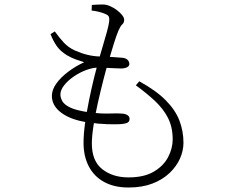

<svg xmlns="http://www.w3.org/2000/svg" viewBox="-20 -794 1040 855"><path d="M552 41Q489 41 444 16.5Q399 -8 375.5 -53Q352 -98 352 -158Q352 -197 359 -246.5Q366 -296 376.5 -347.5Q387 -399 398 -444Q409 -489 417 -518Q427 -553 437.5 -588Q448 -623 456 -652Q464 -681 466 -697Q468 -716 463 -722.5Q458 -729 444 -734Q431 -739 415.5 -742.5Q400 -746 388 -747L389 -772Q401 -773 413.5 -773.5Q426 -774 438 -774Q453 -774 469.5 -767Q486 -760 500.5 -749Q515 -738 524 -726.5Q533 -715 533 -706Q533 -693 525 -686Q517 -679 508 -659Q498 -635 487.5 -601.5Q477 -568 461 -514Q452 -484 440 -437Q428 -390 416 -337Q404 -284 396.5 -235.5Q389 -187 389 -155Q389 -77 435.5 -40.5Q482 -4 552 -4Q622 -4 665.5 -30Q709 -56 729 -95Q749 -134 749 -173Q749 -228 728 -269Q707 -310 670 -344.5Q633 -379 585 -414L600 -432Q675 -391 718 -347.5Q761 -304 779 -257Q797 -210 797 -158Q797 -123 781.5 -88Q766 -53 735 -23.5Q704 6 658.5 23.5Q613 41 552 41ZM514 -241Q495 -240 457.5 -241Q420 -242 371 -249Q296 -260 253.5 -291.5Q211 -323 211 -367Q211 -394 230.5 -421.5Q250 -449 283 -474Q316 -499 355 -517Q335 -523 317 -529.5Q299 -536 278 -548Q249 -566 233 -588.5Q217 -611 205 -642L224 -654Q244 -626 264.5 -604Q285 -582 314 -569Q370 -544 423.5 -542.5Q477 -541 522 -537Q539 -536 547.5 -528Q556 -520 556 -509Q556 -501 547.5 -495.5Q539 -490 522 -489Q513 -489 492.5 -490Q472 -491 451 -492Q430 -493 418 -493Q393 -493 363.5 -482Q334 -471 308 -453Q282 -435 265.5 -414Q249 -393 249 -373Q249 -359 257.5 -343.5Q266 -328 293 -315Q320 -302 376 -294Q429 -287 468 -288.5Q507 -290 525 -288Q539 -287 548 -281Q557 -275 557 -264Q557 -254 549 -248.5Q541 -243 514 -241Z"/></svg>

Font: Noto Serif SC ExtraLight ExtraLight
Style: Regular
Weight: 250
Version: Version 2.002-H1;hotconv 1.1.0;makeotfexe 2.6.0